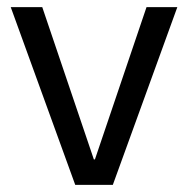

<svg xmlns="http://www.w3.org/2000/svg" viewBox="-20 -516 525 536"><path d="M190 0 10 -496H98L242 -71H245L389 -496H475L295 0Z"/></svg>

Font: DM Sans 36pt
Style: Regular
Weight: 400
Designer: Colophon Foundry, Jonny Pinhorn
Foundry: Colophon Foundry
Version: Version 4.004;gftools[0.9.30]